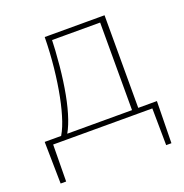

<svg xmlns="http://www.w3.org/2000/svg" viewBox="-106 -504 723 754"><g transform="rotate(-20 255.0 -127.0)"><path d="M79 -8Q97 -32 111 -72.5Q125 -113 135.5 -166Q146 -219 152.5 -280.5Q159 -342 160 -408H184Q182 -342 176 -280.5Q170 -219 160 -166Q150 -113 136 -72.5Q122 -32 105 -8ZM22 154 19 -21H47L45 154ZM31 0 24 -21H488L476 0ZM463 154 461 -21H488L485 154ZM384 0V-408H410V0ZM174 -387V-408H396V-387Z"/></g></svg>

Font: Ysabeau Office Thin
Style: Regular
Weight: 250
Designer: Christian Thalmann (Catharsis Fonts)
Version: Version 2.001;gftools[0.9.30]; featfreeze: tnum,lnum,ss02